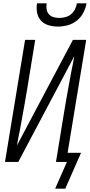

<svg xmlns="http://www.w3.org/2000/svg" viewBox="-20 -975 541 1156"><path d="M329 -815Q300 -815 272.5 -823Q245 -831 227 -850.5Q209 -870 203.5 -898Q198 -926 203 -955H261Q258 -937 260.5 -919.5Q263 -902 274 -889.5Q285 -877 302 -872Q319 -867 337 -867Q355 -867 374 -872Q393 -877 408 -889.5Q423 -902 431.5 -919.5Q440 -937 443 -955H501Q496 -926 481.5 -898Q467 -870 442 -850.5Q417 -831 387.5 -823Q358 -815 329 -815ZM312 161 383 0H317L365 -294Q373 -342 381.5 -390.5Q390 -439 399 -487L409 -542Q414 -565 418.5 -588.5Q423 -612 427 -636L90 0H10L131 -735H192L144 -441Q136 -393 127.5 -344.5Q119 -296 110 -248L100 -193Q95 -170 90.5 -146.5Q86 -123 82 -99L419 -735H499L387 -55H468L373 161Z"/></svg>

Font: Iosevka Term Curly Lt Obl
Style: Regular
Weight: 300
Italic angle: -9°
Designer: Belleve Invis
Foundry: Belleve Invis
Version: Version 32.3.0